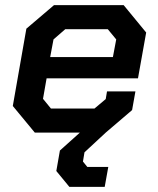

<svg xmlns="http://www.w3.org/2000/svg" viewBox="-20 -518 616 750"><path d="M30 -104 83 -406 191 -498H463L551 -391L519 -212H162L148 -132L179 -94H349L393 -131L398 -161H509L496 -88L393 0H116ZM421 -295 434 -364 401 -404H235L189 -364L176 -295ZM200 150 214 70 292 0H393L310 77L304 113L321 134H403L389 212H251Z"/></svg>

Font: Chakra Petch SemiBold
Style: Italic
Weight: 600
Italic angle: -10°
Designer: Katatrad Aksorn Co.,Ltd.
Foundry: Cadson Demak Co.,Ltd.
Version: Version 1.000; ttfautohint (v1.6)